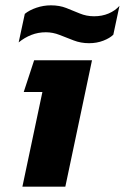

<svg xmlns="http://www.w3.org/2000/svg" viewBox="-20 -700 468 720"><path d="M314 -538Q283 -538 256 -548.5Q229 -559 203.5 -569Q178 -579 152 -579Q123 -579 97.5 -569Q72 -559 50 -541L73 -648Q90 -662 116.5 -671Q143 -680 171 -680Q203 -680 228.5 -670Q254 -660 279 -649.5Q304 -639 333 -639Q363 -639 387.5 -649.5Q412 -660 428 -678L405 -570Q392 -557 367.5 -547.5Q343 -538 314 -538ZM64 0 139 -355H69L108 -474H325L225 0Z"/></svg>

Font: Kanit SemiBold
Style: Italic
Weight: 600
Italic angle: -12°
Designer: Katatrad Team
Foundry: CadsonDemak
Version: Version 2.000; ttfautohint (v1.8.3)